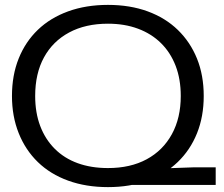

<svg xmlns="http://www.w3.org/2000/svg" viewBox="-20 -757 918 786"><path d="M435 -60 773 -72H863V0H422ZM422 9Q332 9 259 -17.5Q186 -44 135 -93.5Q84 -143 56.5 -212Q29 -281 29 -364Q29 -449 56.5 -517.5Q84 -586 135 -635Q186 -684 259 -710.5Q332 -737 422 -737Q512 -737 584.5 -710.5Q657 -684 708 -634.5Q759 -585 786.5 -517Q814 -449 814 -364Q814 -280 786.5 -211.5Q759 -143 707.5 -93.5Q656 -44 584 -17.5Q512 9 422 9ZM422 -69Q514 -69 580.5 -105Q647 -141 683.5 -207.5Q720 -274 720 -364Q720 -433 699 -487.5Q678 -542 639 -580.5Q600 -619 545 -639.5Q490 -660 422 -660Q330 -660 263 -624Q196 -588 160 -522Q124 -456 124 -364Q124 -296 144.5 -241.5Q165 -187 204 -148Q243 -109 298 -89Q353 -69 422 -69Z"/></svg>

Font: Mona Sans Expanded
Style: Regular
Weight: 400
Width: 7
Designer: Deni Anggara
Foundry: GitHub
Version: Version 2.000